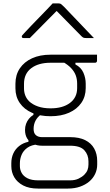

<svg xmlns="http://www.w3.org/2000/svg" viewBox="-20 -850 640 1120"><path d="M126 -92Q126 -111 132 -127.5Q138 -144 149 -157.5Q160 -171 175 -180V-199L220 -183Q198 -167 187 -145.5Q176 -124 176 -98Q176 -73 189.5 -61.5Q203 -50 225 -50H390Q442 -50 477 -32.5Q512 -15 529.5 16.5Q547 48 547 89V110Q547 139 535 164.5Q523 190 500.5 209Q478 228 446.5 239Q415 250 376 250H202Q150 250 115.5 232Q81 214 63.5 184.5Q46 155 46 119V102Q46 71 57.5 45.5Q69 20 91.5 2Q114 -16 146 -23V-48L203 -8Q163 -5 139.5 12Q116 29 106 53Q96 77 96 102V119Q96 140 106.5 159Q117 178 140.5 190Q164 202 203 202H389Q418 202 438.5 192Q459 182 472 169Q485 156 490.5 141.5Q496 127 496 110V91Q496 53 472 26.5Q448 0 389 0H225Q197 0 174.5 -10.5Q152 -21 139 -41.5Q126 -62 126 -92ZM345 -490H420V-474Q453 -457 466.5 -426Q480 -395 480 -362V-336Q480 -287 454.5 -250Q429 -213 383 -192.5Q337 -172 275 -172Q213 -172 167 -192Q121 -212 95.5 -249Q70 -286 70 -335V-361Q70 -413 95.5 -451Q121 -489 167 -510Q213 -531 275 -531Q343 -531 411 -531Q479 -531 546 -531Q546 -522 546 -513Q546 -504 546 -495Q546 -491 543 -487.5Q540 -484 535 -484Q492 -484 448.5 -484Q405 -484 362 -484Q319 -484 275 -484Q204 -484 162 -452Q120 -420 120 -361V-335Q120 -312 127.5 -293Q135 -274 150 -259Q170 -240 201.5 -229Q233 -218 275 -218Q346 -218 388 -249.5Q430 -281 430 -336V-362Q430 -388 422 -410Q414 -432 395.5 -452Q377 -472 345 -490ZM287 -830Q296 -830 305 -830Q314 -830 323 -830Q331 -830 336.5 -826Q342 -822 356 -808Q364 -799 384 -778.5Q404 -758 429.5 -731Q455 -704 481 -677Q507 -650 528 -628Q516 -628 506 -628Q496 -628 484 -628Q473 -628 467.5 -630Q462 -632 455 -639Q439 -655 395 -700Q351 -745 291 -806L332 -785H289L330 -806Q269 -745 227.5 -702.5Q186 -660 154 -628H117Q113 -628 111 -629Q109 -630 108 -632.5Q107 -635 107 -637Q107 -641 111 -645.5Q115 -650 129 -665Q142 -679 163.5 -701.5Q185 -724 209.5 -749Q234 -774 255 -796Q276 -818 287 -830Z"/></svg>

Font: Recursive Light
Style: Regular
Weight: 300
Version: Version 1.085